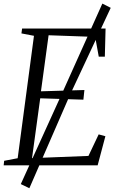

<svg xmlns="http://www.w3.org/2000/svg" viewBox="-26 -898 636 1043"><path d="M-6 0 -3.5 -24.5 70 -38.5 158.5 -703.5 90.5 -716.5 94 -743H547.5L543.5 -590H510.5L491 -697.5L238 -706.5L196.5 -402L432.5 -409L427 -356.5L192.5 -364L148 -39L454.5 -51L510 -168L546.5 -158L504.5 0ZM87 102 316 -402 530 -878.5 575.5 -855.5 353.5 -381 133.5 124.5Z"/></svg>

Font: Merriweather 96pt Light
Style: Italic
Weight: 300
Italic angle: -7.8°
Version: Version 2.101